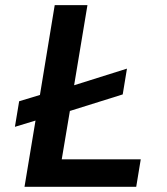

<svg xmlns="http://www.w3.org/2000/svg" viewBox="-20 -718 640 738"><path d="M521 -105.5H217.3L248.6 -291.5L451.7 -355.1L468 -454.2L264.9 -390.3L316.1 -698.2H190.3L133.5 -353L53.6 -328.8L37.3 -230.5L116.5 -254.6L74.2 0H503.6Z"/></svg>

Font: Margiela Mono Italic SmBold It
Style: Regular
Weight: 600
Designer: Mike Abbink, Paul van der Laan, Pieter van Rosmalen
Foundry: Bold Monday
Version: Version 2.003 2021